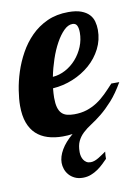

<svg xmlns="http://www.w3.org/2000/svg" viewBox="-94 -564 593 813"><g transform="rotate(-10 202.5 -158.0)"><path d="M418 -179.2Q392.1 -134.3 366 -105.2Q339.8 -76.2 315.7 -56.6Q291.5 -37.1 270.5 -23.7Q249.5 -10.3 234.1 4.2Q218.8 18.6 210 36.9Q201.2 55.2 201.2 84Q201.2 92.8 203.4 101.6Q205.6 110.4 210.2 117.4Q214.8 124.5 222.2 129.2Q229.5 133.8 240.2 133.8Q249 133.8 258.1 130.4Q267.1 127 275.6 121.8Q284.2 116.7 292.5 110.8Q300.8 105 308.1 100.1Q307.1 108.9 306.6 115.5Q306.2 122.1 306.2 130.9Q297.4 139.6 286.4 150.4Q275.4 161.1 261.7 170.7Q248 180.2 231.9 186.5Q215.8 192.9 196.8 192.9Q176.3 192.9 161.4 185.5Q146.5 178.2 137 167Q127.4 155.8 122.8 142.1Q118.2 128.4 118.2 115.2Q118.2 88.9 135 59.8Q151.9 30.8 185.1 2.9Q165 5.9 143.1 5.9Q107.4 5.9 78.6 -3.2Q49.8 -12.2 29.3 -31.2Q8.8 -50.3 -2.2 -80.3Q-13.2 -110.4 -13.2 -152.8Q-13.2 -181.6 -7.3 -219.2Q-1.5 -256.8 11.2 -296.4Q23.9 -335.9 44.9 -374Q65.9 -412.1 95.7 -442.1Q125.5 -472.2 165.5 -490.5Q205.6 -508.8 256.8 -508.8Q290.5 -508.8 311.8 -500.7Q333 -492.7 345.5 -479.5Q357.9 -466.3 362.5 -449Q367.2 -431.6 367.2 -413.1Q367.2 -369.6 348.1 -332.3Q329.1 -294.9 297.1 -267.1Q265.1 -239.3 223.6 -222.2Q182.1 -205.1 137.2 -202.1Q136.2 -190.9 135.5 -180.9Q134.8 -170.9 134.8 -162.1Q134.8 -136.7 139.4 -120.4Q144 -104 153.1 -94.7Q162.1 -85.4 175.5 -81.8Q189 -78.1 207 -78.1Q236.8 -78.1 261 -85.9Q285.2 -93.8 306.2 -107.4Q327.1 -121.1 345.9 -139.6Q364.7 -158.2 383.8 -179.2ZM145 -250Q173.3 -252 199.7 -266.1Q226.1 -280.3 246.1 -303Q266.1 -325.7 278.1 -354.7Q290 -383.8 290 -415Q290 -433.6 284.7 -444.8Q279.3 -456.1 265.1 -456.1Q246.1 -456.1 227.8 -437.7Q209.5 -419.4 193.4 -390.1Q177.2 -360.8 164.8 -324Q152.3 -287.1 145 -250Z"/></g></svg>

Font: Lobster
Style: Regular
Weight: 400
Designer: Pablo Impallari
Foundry: Pablo Impallari
Version: Version 1.007; ttfautohint (v1.1) -l 8 -r 50 -G 50 -x 14 -D 